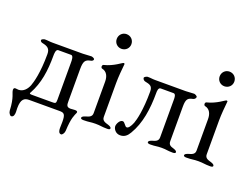

<svg xmlns="http://www.w3.org/2000/svg" viewBox="-112 -860 1634 1243"><g transform="rotate(20 704.5 -238.5)"><path d="M127 -37C116 -37 113 -40 113 -43C113 -46 116 -49 116 -49C160 -129 173 -218 173 -323C173 -334 173 -367 190 -367H279C295 -367 295 -334 295 -323V-64C295 -37 291 -37 264 -37ZM35 -38C30 -38 22 -40 15 -40C8 -40 2 -38 2 -26C2 -4 25 14 29 108C30 124 42 139 49 139C66 139 70 121 70 103C70 93 69 85 69 76C69 13 91 0 125 0H332C363 0 374 6 374 60C374 73 373 88 373 103C373 121 377 139 394 139C401 139 413 124 414 108C418 14 433 -6 441 -26C442 -28 442 -30 442 -31C442 -38 434 -40 424 -40C414 -40 401 -38 395 -38C366 -38 365 -53 365 -80V-300C365 -359 378 -368 411 -375C417 -376 428 -380 428 -390C428 -398 410 -403 406 -403C381 -403 371 -400 348 -400H139C116 -400 110 -403 85 -403C81 -403 63 -398 63 -390C63 -380 74 -376 80 -375C113 -368 133 -358 133 -319C133 -189 112 -118 103 -94C92 -66 70 -38 35 -38Z M521 -565C521 -537 543 -515 571 -515C600 -515 622 -537 622 -565C622 -594 600 -616 571 -616C543 -616 521 -594 521 -565ZM617 -434C609 -434 564 -393 497 -377C493 -376 490 -370 490 -365C490 -359 493 -353 498 -352C532 -345 545 -315 545 -279V-62C545 -35 522 -30 502 -24C491 -20 479 -16 479 -6C479 2 491 3 499 3C538 3 545 -2 580 -2C615 -2 623 3 661 3C670 3 681 2 681 -6C681 -16 669 -20 658 -24C638 -30 615 -35 615 -62V-294C615 -339 620 -388 624 -429C624 -432 621 -434 617 -434Z M777 -49C764 -49 755 -78 740 -78C719 -78 705 -46 705 -31C705 -15 721 14 754 14C784 14 802 -2 817 -28C866 -110 881 -213 881 -323C881 -334 881 -361 898 -361H987C1003 -361 1003 -334 1003 -323V-62C1003 -35 982 -30 962 -24C951 -20 939 -16 939 -6C939 2 951 3 959 3C997 3 1001 -2 1036 -2C1071 -2 1073 3 1112 3C1120 3 1132 2 1132 -6C1132 -16 1120 -20 1109 -24C1089 -30 1073 -35 1073 -62V-300C1073 -354 1086 -362 1119 -369C1125 -370 1136 -378 1136 -388C1136 -396 1118 -403 1114 -403C1089 -403 1082 -400 1056 -400H847C824 -400 818 -403 793 -403C789 -403 771 -396 771 -388C771 -378 782 -370 788 -369C821 -362 841 -358 841 -319C841 -189 822 -118 813 -94C802 -66 788 -48 777 -49Z M1230 -565C1230 -537 1252 -515 1280 -515C1309 -515 1331 -537 1331 -565C1331 -594 1309 -616 1280 -616C1252 -616 1230 -594 1230 -565ZM1326 -434C1318 -434 1273 -393 1206 -377C1202 -376 1199 -370 1199 -365C1199 -359 1202 -353 1207 -352C1241 -345 1254 -315 1254 -279V-62C1254 -35 1231 -30 1211 -24C1200 -20 1188 -16 1188 -6C1188 2 1200 3 1208 3C1247 3 1254 -2 1289 -2C1324 -2 1332 3 1370 3C1379 3 1390 2 1390 -6C1390 -16 1378 -20 1367 -24C1347 -30 1324 -35 1324 -62V-294C1324 -339 1329 -388 1333 -429C1333 -432 1330 -434 1326 -434Z"/></g></svg>

Font: EB Garamond 12
Style: Regular
Weight: 400
Version: Version 0.016+